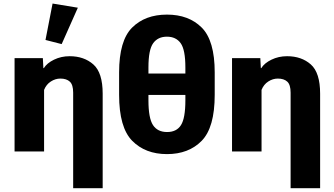

<svg xmlns="http://www.w3.org/2000/svg" viewBox="-20 -837 1845 1061"><path d="M384.3 203.1H547.4V-319.3Q547.4 -435.5 495.8 -481Q444.3 -526.4 364.7 -526.4Q317.9 -526.4 278.6 -507.3Q239.3 -488.3 222.2 -460.4H219.7L216.8 -515.6H60.5V0H223.6V-340.3Q235.8 -370.6 261 -386.7Q286.1 -402.8 313.5 -402.8Q347.7 -402.8 366 -385.7Q384.3 -368.7 384.3 -325.2ZM320.8 -593.3 410.2 -794.4 270.5 -817.4 231.4 -616.2Z M902.8 14.6Q1022.5 14.6 1094.5 -58.8Q1166.5 -132.3 1166.5 -313V-437Q1166.5 -612.8 1094.7 -684.6Q1022.9 -756.3 902.8 -756.3Q782.2 -756.3 710.2 -684.6Q638.2 -612.8 638.2 -437V-313Q638.2 -132.3 710.7 -58.8Q783.2 14.6 902.8 14.6ZM903.3 -107.4Q850.6 -107.4 825.4 -145.8Q800.3 -184.1 800.3 -282.7V-464.4Q800.3 -562 826.4 -598.1Q852.5 -634.3 902.3 -634.3Q952.6 -634.3 978.5 -598.1Q1004.4 -562 1004.4 -464.4V-282.7Q1004.4 -184.1 980.2 -145.8Q956.1 -107.4 903.3 -107.4ZM719.2 -312.5H1085.4V-430.7H719.2Z M1585.9 203.1H1749V-319.3Q1749 -435.5 1697.5 -481Q1646 -526.4 1566.4 -526.4Q1519.5 -526.4 1480.2 -507.3Q1440.9 -488.3 1423.8 -460.4H1421.4L1418.5 -515.6H1262.2V0H1425.3V-340.3Q1437.5 -370.6 1462.6 -386.7Q1487.8 -402.8 1515.1 -402.8Q1549.3 -402.8 1567.6 -385.7Q1585.9 -368.7 1585.9 -325.2Z"/></svg>

Font: Roboto Flex
Style: wght 800 wdth 100 opsz 14.0 GRAD 0.00 slnt 0.00 XTRA 468 XOPQ 96 YOPQ 79 YTLC 514 YTUC 712 YTAS 750 YTDE -203.00 YTFI 738
Weight: 800
Designer: Berlow after Robertson
Foundry: Google
Version: Version 3.100